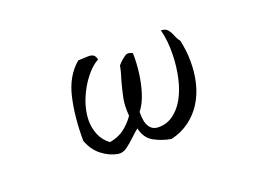

<svg xmlns="http://www.w3.org/2000/svg" viewBox="-73 -659 1146 819"><g transform="rotate(-20 500.0 -249.5)"><path d="M776 -311Q777 -259 765.5 -211Q754 -163 730 -125Q706 -87 670 -60.5Q634 -34 587 -23Q545 -30 510 -49.5Q475 -69 465 -115Q457 -109 448.5 -101.5Q440 -94 432 -86Q413 -68 392.5 -52.5Q372 -37 350 -41Q312 -48 279 -74Q246 -100 230 -144Q229 -251 249 -338Q269 -425 327 -474Q340 -474 352 -475Q364 -476 374 -476Q387 -476 395.5 -471Q404 -466 408 -449Q378 -433 349 -396Q320 -359 301 -312Q282 -265 281 -218Q281 -184 293.5 -153Q306 -122 335 -100Q376 -107 403.5 -128.5Q431 -150 450 -178Q446 -225 453.5 -260Q461 -295 470 -328Q475 -344 479.5 -360Q484 -376 487 -393Q489 -395 491.5 -397.5Q494 -400 496 -403Q508 -415 522.5 -425Q537 -435 557 -423Q558 -379 552 -333Q546 -287 533 -246.5Q520 -206 498 -178Q497 -157 501 -136.5Q505 -116 517.5 -102.5Q530 -89 553 -89Q591 -89 620.5 -111Q650 -133 669 -167Q691 -206 702 -256.5Q713 -307 714 -358Q716 -423 702 -474Q724 -473 733.5 -460.5Q743 -448 749 -432Q755 -416 765 -404Q770 -380 773 -357Q776 -334 776 -311Z"/></g></svg>

Font: Yuji Boku
Style: Regular
Weight: 400
Designer: Kataoka Yuji
Foundry: Kinuta Font Factory
Version: Version 3.002